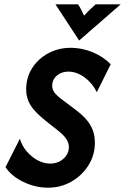

<svg xmlns="http://www.w3.org/2000/svg" viewBox="-20 -862 583 896"><path d="M203.5 13.9Q145.1 13.9 89.6 -12.8Q34 -39.6 5.6 -81.9L72.9 -214.6Q81.9 -182.6 104.2 -156.2Q126.4 -129.9 155.2 -114.2Q184 -98.6 213.9 -98.6Q250.7 -98.6 276 -121.2Q301.4 -143.8 301.4 -175.7Q301.4 -212.5 254.9 -249.3L191 -300Q141.7 -339.6 121.9 -371.9Q102.1 -404.2 102.1 -445.1Q102.1 -500 129.9 -543.8Q157.6 -587.5 204.9 -613.2Q252.1 -638.9 310.4 -638.9Q362.5 -638.9 412.8 -618.1Q463.2 -597.2 496.5 -561.8L431.9 -431.9Q410.4 -475 374 -501.4Q337.5 -527.8 298.6 -527.8Q266.7 -527.8 245.1 -509Q223.6 -490.3 223.6 -461.8Q223.6 -445.1 233.7 -430.9Q243.8 -416.7 268.8 -397.9L333.3 -349.3Q380.6 -314.6 401.7 -278.1Q422.9 -241.7 422.9 -196.5Q422.9 -138.9 393.1 -91Q363.2 -43.1 313.5 -14.6Q263.9 13.9 203.5 13.9ZM349.3 -672.9 238.9 -841.7H344.4Q352.8 -829.2 359 -816.7Q365.3 -804.2 372.2 -788.9Q386.1 -804.2 399 -816.7Q411.8 -829.2 426.4 -841.7H543.1Z"/></svg>

Font: Afacad
Style: Bold Italic
Weight: 700
Italic angle: -14°
Designer: Kristian Moeller
Foundry: Dicotype
Version: Version 1.000; ttfautohint (v1.8.4.7-5d5b)